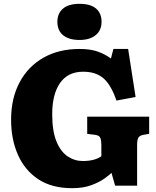

<svg xmlns="http://www.w3.org/2000/svg" viewBox="-20 -970 818 1004"><path d="M357 14Q251 14 180.5 -32.5Q110 -79 74 -160Q38 -241 38 -344Q38 -456 82.5 -539.5Q127 -623 207.5 -668.5Q288 -714 396 -714Q452 -714 490.5 -700.5Q529 -687 560 -664L573 -714H650L689 -463L589 -444Q560 -528 520 -561.5Q480 -595 415 -595Q335 -595 294 -536Q253 -477 253 -373Q253 -285 275 -231Q297 -177 333.5 -152.5Q370 -128 413 -128Q475 -128 510 -153V-212Q510 -234 505 -248Q500 -262 477 -265L436 -270V-360H760V-270L730 -265Q709 -261 703 -249Q697 -237 697 -212V1H582L563 -66Q552 -55 525.5 -36Q499 -17 457 -1.5Q415 14 357 14ZM396 -761Q341 -761 310.5 -785.5Q280 -810 280 -856Q280 -900 309.5 -925Q339 -950 396 -950Q453 -950 482 -925.5Q511 -901 511 -856Q511 -811 480 -786Q449 -761 396 -761Z"/></svg>

Font: Literata 12pt ExtraBold
Style: Regular
Weight: 800
Designer: Latin by Veronika Burian and Jose Scaglione. Greek by Irene Vlachou. Cyrillic by Vera Evstafieva.
Foundry: TypeTogether
Version: Version 3.002